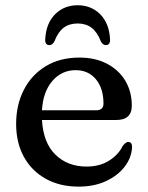

<svg xmlns="http://www.w3.org/2000/svg" viewBox="-20 -700 564 732"><path d="M482.5 -297Q482.5 -242 422 -242.5H140Q145 -155.5 191.5 -110.2Q238 -65 310 -65Q360.5 -65 396.2 -87.8Q432 -110.5 448 -144Q460 -159 469 -159Q484 -158.5 483.5 -138.5Q481.5 -98.5 455 -64.2Q428.5 -30 383.5 -9.2Q338.5 11.5 280 11.5Q208 11.5 154.2 -18.5Q100.5 -48.5 71 -102.2Q41.5 -156 41.5 -227.5Q41.5 -300 70.8 -357.2Q100 -414.5 154.2 -447.5Q208.5 -480.5 283 -480.5Q343 -480.5 388 -457Q433 -433.5 457.8 -392Q482.5 -350.5 482.5 -297ZM268.5 -432.5Q215 -432.5 179.5 -391.2Q144 -350 140 -279.5H346Q374.5 -279.5 374.5 -305Q374.5 -363.5 345.5 -398Q316.5 -432.5 268.5 -432.5ZM276 -610.5Q244.5 -610.5 223 -594.5Q201.5 -578.5 187.5 -542.5Q180 -528 168.5 -528Q150.5 -528 152.5 -552Q156 -611.5 190.2 -645.8Q224.5 -680 276 -680Q327.5 -680 361.8 -645.8Q396 -611.5 399.5 -552Q401.5 -528 383 -528Q372 -528 364.5 -542.5Q350.5 -578 329 -594.2Q307.5 -610.5 276 -610.5Z"/></svg>

Font: Fraunces 9pt S050
Style: Regular
Weight: 400
Version: Version 1.000; ttfautohint (v1.8.3)